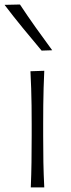

<svg xmlns="http://www.w3.org/2000/svg" viewBox="-37 -820 309 840"><path d="M97.7 0H156.7Q153.8 -57.1 152.8 -110.1Q151.9 -163.1 151.9 -226.1V-277.3Q151.9 -320.8 152.3 -359.4Q152.8 -397.9 153.8 -434.8Q154.8 -471.7 156.7 -510.3L96.2 -508.3Q98.1 -470.2 99.4 -433.6Q100.6 -397 101.1 -358.9Q101.6 -320.8 101.6 -277.3V-226.1Q101.6 -163.1 100.8 -110.1Q100.1 -57.1 97.7 0ZM145 -598.6 191.4 -600.1Q154.3 -650.4 118.9 -700.2Q83.5 -750 50.3 -800.3L-17.1 -798.8Q21.5 -748 62.3 -698.2Q103 -648.4 145 -598.6Z"/></svg>

Font: Pinar-VF-FD
Style: Regular
Weight: 300
Designer: Amin Abedi
Version: Version 3.0